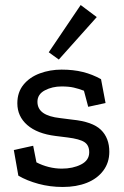

<svg xmlns="http://www.w3.org/2000/svg" viewBox="-20 -728 494 764"><path d="M314 -367Q293 -375 273.5 -379.5Q254 -384 225 -384Q188 -384 158.5 -368.5Q129 -353 129 -323Q129 -295 151.5 -279Q174 -263 220 -258L267 -252Q348 -244 381.5 -211.5Q415 -179 415 -124Q415 -81 391 -49Q367 -17 325.5 -0.5Q284 16 230 16Q179 16 133 3.5Q87 -9 53 -29L35 -131L112 -148L125 -82Q148 -70 174 -63.5Q200 -57 226 -57Q270 -57 302.5 -73.5Q335 -90 335 -122Q335 -150 316 -162.5Q297 -175 249 -181L201 -187Q128 -196 88.5 -230.5Q49 -265 49 -317Q49 -361 73.5 -391Q98 -421 138.5 -436Q179 -451 225 -451Q272 -451 310 -441.5Q348 -432 382 -413L400 -318L331 -303ZM301 -708 365 -660 214 -491 174 -520Z"/></svg>

Font: Podkova Medium
Style: Regular
Weight: 500
Designer: Ilya Yudin
Foundry: Cyreal (www.cyreal.org)
Version: Version 2.103